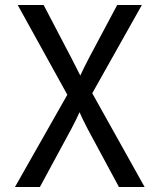

<svg xmlns="http://www.w3.org/2000/svg" viewBox="-20 -750 640 770"><path d="M40 0 250 -370 51 -730H155L268 -514Q277 -497 286.5 -477.5Q296 -458 302 -447Q307 -458 316.5 -477.5Q326 -497 335 -514L450 -730H549L350 -376L560 0H457L332 -232Q323 -249 313.5 -268.5Q304 -288 299 -300Q294 -288 284.5 -269Q275 -250 266 -233L140 0Z"/></svg>

Font: JetBrains Mono Zero
Style: Regular-Zero
Weight: 400
Designer: Philipp Nurullin, Konstantin Bulenkov
Foundry: JetBrains
Version: Version 2.211